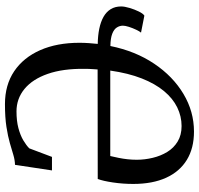

<svg xmlns="http://www.w3.org/2000/svg" viewBox="-34 -757 802 774"><g transform="rotate(90 367.0 -370.0)"><path d="M399.5 11Q322.5 11 267.2 -26.2Q212 -63.5 182.2 -131Q152.5 -198.5 152.5 -289Q152.5 -308 153.8 -326.8Q155 -345.5 157 -363Q123.5 -363.5 95.8 -369.2Q68 -375 48 -386.2Q28 -397.5 17 -415.2Q6 -433 6 -457.5Q6 -471 12 -491.2Q18 -511.5 26.5 -528.8Q35 -546 43 -551L111.5 -537.5Q106.5 -532 99.8 -517.8Q93 -503.5 88.2 -488.5Q83.5 -473.5 83.5 -464.5Q83.5 -451.5 90.8 -440Q98 -428.5 116 -421.5Q134 -414.5 165.5 -414Q186 -515 236.8 -590.5Q287.5 -666 358.5 -708.5Q429.5 -751 510.5 -751Q577.5 -751 624.5 -722.2Q671.5 -693.5 696.5 -638.8Q721.5 -584 721.5 -506.5Q721.5 -464 715.5 -424Q709.5 -384 701.5 -363L260 -362.5Q259.5 -354 258.8 -345.2Q258 -336.5 257.8 -327.5Q257.5 -318.5 257.5 -309Q256.5 -222.5 277.8 -161.5Q299 -100.5 338.2 -68Q377.5 -35.5 429 -35.5Q467.5 -35.5 496.5 -43.2Q525.5 -51 545.8 -63Q566 -75 578 -87L612.5 -178.5H667L644.5 -29.5Q625 -29 604.5 -22.8Q584 -16.5 557 -8.8Q530 -1 491.8 5Q453.5 11 399.5 11ZM609 -413.5Q613 -430.5 616.5 -447.8Q620 -465 622 -483.2Q624 -501.5 624 -520.5Q624 -552.5 616.2 -584.8Q608.5 -617 592.5 -643.2Q576.5 -669.5 550.5 -685.2Q524.5 -701 488 -701Q449 -701 413 -683.5Q377 -666 347.2 -630.2Q317.5 -594.5 296.2 -540.5Q275 -486.5 264.5 -413.5Z"/></g></svg>

Font: Merriweather 24pt
Style: Italic
Weight: 400
Italic angle: -7.8°
Designer: Eben Sorkin
Foundry: Eben Sorkin
Version: Version 2.101